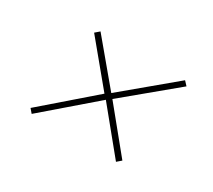

<svg xmlns="http://www.w3.org/2000/svg" viewBox="-74 -582 649 584"><g transform="rotate(30 250.0 -290.0)"><path d="M80 -129 68 -143 241 -293 121 -438 136 -451 258 -305 433 -451 446 -437 270 -291 390 -144 375 -131 254 -279Z"/></g></svg>

Font: DM Sans 18pt Thin
Style: Italic
Weight: 250
Italic angle: -10°
Designer: Colophon Foundry, Jonny Pinhorn
Foundry: Colophon Foundry
Version: Version 4.004;gftools[0.9.30]